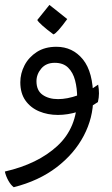

<svg xmlns="http://www.w3.org/2000/svg" viewBox="-47 -450 464 795"><path d="M9.8 325.2Q-2.4 315.9 -12.7 297.4Q-22.9 278.8 -26.9 260.3Q109.9 229 191.2 153.6Q272.5 78.1 272.5 -45.4Q272.5 -84.5 263.9 -117.2Q255.4 -149.9 235.1 -169.9Q214.8 -189.9 179.7 -189.9Q144 -189.9 124 -166.3Q104 -142.6 104 -113.8Q104 -75.2 129.4 -57.4Q154.8 -39.6 193.4 -39.6Q231 -39.6 275.6 -55.4Q320.3 -71.3 359.4 -99.6Q362.8 -80.6 362.8 -63.5Q362.8 -46.4 358.4 -27.3Q319.8 -1 276.6 12.5Q233.4 25.9 192.9 25.9Q150.4 25.9 115 11Q79.6 -3.9 58.3 -33.9Q37.1 -64 37.1 -109.4Q37.1 -145.5 54.4 -179.2Q71.8 -212.9 105.2 -234.6Q138.7 -256.3 186.5 -256.3Q253.9 -256.3 296.4 -203.9Q338.9 -151.4 338.9 -43.5Q338.9 37.6 299.8 112.1Q260.7 186.5 187.3 242.7Q113.8 298.8 9.8 325.2ZM174.3 -307.6Q147 -327.6 128.9 -343.8Q110.8 -359.9 107.4 -367.2L157.7 -429.7L231.4 -371.1Q188.5 -312 174.3 -307.6Z"/></svg>

Font: Harmattan
Style: Regular
Weight: 400
Designer: George W. Nuss III and SIL International
Foundry: SIL International
Version: Version 4.000